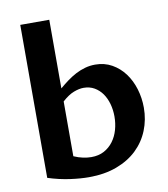

<svg xmlns="http://www.w3.org/2000/svg" viewBox="-87 -855 822 939"><g transform="rotate(-10 324.0 -386.0)"><path d="M77.1 -782.2H221.2V-441.4Q241.7 -459 262.9 -474.6Q284.2 -490.2 306.6 -502Q329.1 -513.7 353.3 -520.5Q377.4 -527.3 403.8 -527.3Q449.7 -527.3 486.6 -506.6Q523.4 -485.8 549.1 -451.4Q574.7 -417 588.4 -372.1Q602.1 -327.1 602.1 -278.8Q602.1 -218.8 580.8 -166.3Q559.6 -113.8 518.6 -74.5Q477.5 -35.2 417.2 -12.7Q356.9 9.8 279.3 9.8Q259.8 9.8 235.8 8.1Q211.9 6.3 185.8 2.7Q159.7 -1 132.1 -7.3Q104.5 -13.7 77.1 -22.5ZM221.2 -104.5Q244.6 -94.2 266.6 -89.6Q288.6 -85 307.6 -85Q344.2 -85 371.3 -99.6Q398.4 -114.3 416.7 -138.9Q435.1 -163.6 444.1 -195.3Q453.1 -227.1 453.1 -261.2Q453.1 -293.9 444.8 -323.7Q436.5 -353.5 420.7 -376Q404.8 -398.4 381.6 -411.9Q358.4 -425.3 328.1 -425.3Q306.2 -425.3 279.3 -415Q252.4 -404.8 221.2 -376.5Z"/></g></svg>

Font: Proza Libre
Style: SemiBold
Weight: 600
Designer: Jasper de Waard
Foundry: Jasper de Waard
Version: Version 1.000; ttfautohint (v1.4.1.8-43bc) -l 8 -r 50 -G 200